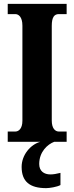

<svg xmlns="http://www.w3.org/2000/svg" viewBox="-20 -734 384 994"><path d="M20 0H189C138 14 92 68 92 130C92 206 134 240 219 240C236 240 275 234 293 224V161C273 166 256 169 241 169C208 169 183 152 183 115C183 52 226 13 261 0H325V-53H285C265 -53 248 -70 248 -110V-600C248 -647 262 -661 285 -661H325V-714H20V-661H59C76 -661 96 -647 96 -601V-109C96 -67 76 -53 59 -53H20Z"/></svg>

Font: Noto Serif Thai ExtraCondensed ExtraBold
Style: Regular
Weight: 800
Width: 2
Designer: Monotype Design Team
Foundry: Monotype Imaging Inc.
Version: Version 2.002